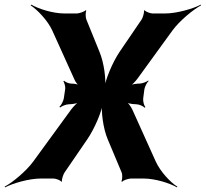

<svg xmlns="http://www.w3.org/2000/svg" viewBox="-79 -769 886 827"><path d="M538 -347 543 -385C545 -396 554 -414 561 -420L559 -422C552 -416 533 -409 522 -409C508 -409 488 -406 478 -400L479 -397C489 -402 504 -418 513 -430L664 -638C695 -680 752 -727 787 -746L786 -749C752 -731 681 -711 633 -711H578C568 -711 547 -719 544 -725L541 -723C543 -717 537 -694 531 -685L437 -547C405 -500 375 -426 369 -385H373C379 -426 369 -500 349 -547L293 -685C289 -694 289 -717 293 -723L290 -725C285 -719 262 -711 252 -711H198C149 -711 86 -731 56 -749L53 -746C82 -727 127 -680 146 -638L241 -428C245 -417 256 -403 264 -398L266 -401C258 -406 240 -409 227 -409C217 -409 202 -416 197 -421L194 -419C198 -413 203 -397 202 -387L196 -346C194 -333 184 -315 177 -309L180 -306C187 -312 206 -320 219 -320C233 -320 255 -324 265 -329L264 -333C254 -327 238 -311 228 -298L64 -73C33 -31 -25 17 -59 35L-57 38C-23 20 47 0 96 0H151C161 0 182 7 185 14L188 12C186 5 193 -17 199 -26L297 -169C329 -216 360 -289 365 -329H361C356 -289 365 -216 385 -169L445 -26C449 -17 448 5 444 12L447 14C452 7 475 0 485 0H540C589 0 653 20 683 38L685 35C655 17 611 -31 592 -73L491 -297C485 -310 472 -328 463 -333L460 -330C469 -324 491 -320 507 -320C520 -320 538 -312 544 -305L547 -308C541 -315 536 -334 538 -347Z"/></svg>

Font: Asimov
Style: EdgeIt
Weight: 500
Designer: Google
Version: Version 2.000980: 2014